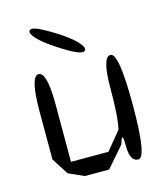

<svg xmlns="http://www.w3.org/2000/svg" viewBox="-108 -793 767 887"><g transform="rotate(-15 275.0 -350.0)"><path d="M447 -500Q487 -500 487 -250Q487 0 447 0Q407 0 407 -76Q407 -153 389 -88L304 10H188L114 -23L63 -103V-334Q63 -500 103 -500Q143 -500 143 -344V-70H322L393 -156Q407 -210 407 -354Q407 -500 447 -500ZM339 -551Q330 -539 297 -553.5Q264 -568 210 -604Q157 -639 132 -666Q107 -693 115 -705Q124 -717 157 -702Q190 -687 245 -652Q298 -617 322.5 -590Q347 -563 339 -551Z"/></g></svg>

Font: Syne Mono
Style: Regular
Weight: 400
Monospace: yes
Designer: Lucas Descroix
Foundry: Bonjour Monde
Version: Version 2.000; ttfautohint (v1.8.3)